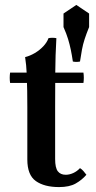

<svg xmlns="http://www.w3.org/2000/svg" viewBox="-20 -745 389 780"><path d="M238 -690 290 -725 342 -690V-635Q331 -608 324 -586.5Q317 -565 313 -543.5Q309 -522 305 -495Q290 -492 276 -495Q272 -522 267.5 -543.5Q263 -565 256.5 -586.5Q250 -608 238 -635ZM220 15Q160 15 125.5 -9.5Q91 -34 91 -97V-310Q91 -341 90.5 -376Q90 -411 88.5 -446Q87 -481 82 -513Q102 -518 121.5 -529.5Q141 -541 156 -557Q171 -573 177 -590Q193 -593 209 -590Q205 -520 204.5 -450Q204 -380 204 -309V-99Q204 -63 215 -49Q226 -35 247 -35Q262 -35 277.5 -42Q293 -49 305 -62Q313 -57 319 -50Q325 -43 331 -35Q313 -14 287.5 0.5Q262 15 220 15ZM21 -408Q18 -429 21 -450H319Q322 -429 319 -408Z"/></svg>

Font: Poltawski Nowy SemiBold
Style: Regular
Weight: 600
Version: Version 1.001;gftools[0.9.25]